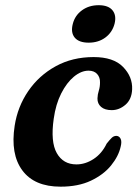

<svg xmlns="http://www.w3.org/2000/svg" viewBox="-20 -688 521 720"><path d="M312 -423Q284.5 -423 257.2 -400.5Q230 -378 209.5 -337.5Q189 -297 181.5 -243Q169 -156 193 -113.8Q217 -71.5 266.5 -71.5Q300 -71.5 331 -91.8Q362 -112 380 -149.5Q391.5 -164 399 -171.2Q406.5 -178.5 416.5 -178.5Q427 -178 432.2 -167.8Q437.5 -157.5 432.5 -138Q424.5 -102 396.5 -67.5Q368.5 -33 321 -10.5Q273.5 12 207 12Q109 12 63.8 -49Q18.5 -110 35 -216.5Q46 -288 86 -346.5Q126 -405 188.8 -439.5Q251.5 -474 331 -474Q405.5 -474 441.5 -437Q477.5 -400 475.5 -353Q474 -315.5 450.5 -295.2Q427 -275 399 -275Q373 -275 359 -287.2Q345 -299.5 345.5 -319Q346 -334 350.5 -348Q355 -362 355 -379Q355.5 -398 344.2 -410.5Q333 -423 312 -423ZM312.5 -528Q276 -528 260.2 -547Q244.5 -566 253 -598.5Q261 -630 287.2 -649.2Q313.5 -668.5 350 -668.5Q386.5 -668.5 402 -649.2Q417.5 -630 409.5 -598.5Q401 -566.5 375 -547.2Q349 -528 312.5 -528Z"/></svg>

Font: Fraunces 9pt S000 SemiBold
Style: Italic
Weight: 600
Italic angle: -16°
Version: Version 1.000; ttfautohint (v1.8.3)